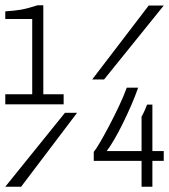

<svg xmlns="http://www.w3.org/2000/svg" viewBox="-20 -707 640 727"><path d="M0 -312V-350H102V-635H0V-664Q32 -666 57 -670Q82 -674 122 -687H144V-350H221V-312ZM0 0 226 -280H272L60 0ZM329 -406 543 -686H600L374 -406ZM516 0V-98H335V-132Q343 -141 358.5 -167.5Q374 -194 393 -230Q412 -266 430 -304Q448 -342 460 -375H503Q492 -343 477 -308.5Q462 -274 445.5 -240.5Q429 -207 413 -179.5Q397 -152 384 -135H516V-265Q520 -272 523.5 -279.5Q527 -287 530.5 -295Q534 -303 537 -311H557V-135H600V-98H557V0Z"/></svg>

Font: Chivo Mono Thin
Style: Regular
Weight: 250
Designer: Hector Gatti
Foundry: Omnibus-Type
Version: Version 1.008